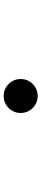

<svg xmlns="http://www.w3.org/2000/svg" viewBox="388 -900 224 1040"><g transform="rotate(-90 500.0 -380.0)"><path d="M500 -288C551 -288 592 -329 592 -380C592 -431 551 -472 500 -472C449 -472 408 -431 408 -380C408 -329 449 -288 500 -288Z"/></g></svg>

Font: Noto Serif CJK KR
Style: Regular
Weight: 400
Designer: Ryoko NISHIZUKA 西塚涼子 (kana & ideographs); Frank Grießhammer (Latin, Greek & Cyrillic); Wenlong ZHANG 张文龙 (bopomofo); San
Foundry: Adobe
Version: Version 2.001;hotconv 1.1.0;makeotfexe 2.6.0